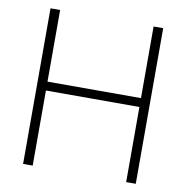

<svg xmlns="http://www.w3.org/2000/svg" viewBox="-81 -806 858 884"><g transform="rotate(10 348.0 -364.0)"><path d="M84.5 0V-727.5H129.4V-392.6H566.4V-727.5H611.3V0H566.4V-351.1H129.4V0Z"/></g></svg>

Font: Inter 28pt ExtraLight
Style: Regular
Weight: 250
Designer: Rasmus Andersson
Foundry: rsms
Version: Version 4.001;git-66647c0bb